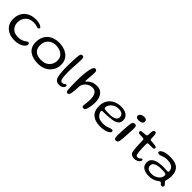

<svg xmlns="http://www.w3.org/2000/svg" viewBox="316 -1973 3356 3356"><g transform="rotate(45 1994.0 -295.0)"><path d="M293.5 27.5Q235.5 27.5 185.2 11Q135 -5.5 97 -37.5Q59 -69.5 37.8 -116Q16.5 -162.5 16.5 -222.5Q16.5 -286.5 37.2 -337.8Q58 -389 96 -425.5Q134 -462 187 -481.2Q240 -500.5 304 -500.5Q352.5 -500.5 387.8 -491.5Q423 -482.5 442.5 -468.8Q462 -455 462 -441.5Q462 -434 457.8 -427.5Q453.5 -421 446.8 -417.5Q440 -414 432 -414Q421.5 -414 408 -419.2Q394.5 -424.5 372.5 -429.8Q350.5 -435 314 -435Q269 -435 232.2 -420.5Q195.5 -406 168.8 -379.2Q142 -352.5 127.5 -316.2Q113 -280 113 -236Q113 -178.5 137.5 -138.8Q162 -99 203.8 -78.2Q245.5 -57.5 297.5 -57.5Q346.5 -57.5 379.5 -67.8Q412.5 -78 433.5 -91.5Q454.5 -105 467.5 -115.2Q480.5 -125.5 489.5 -125.5Q502 -125.5 508.8 -120Q515.5 -114.5 518.2 -106.5Q521 -98.5 521 -91Q521 -73.5 506.2 -53Q491.5 -32.5 462.8 -14.2Q434 4 391.5 15.8Q349 27.5 293.5 27.5Z M873.5 25.5Q816.5 25.5 764.2 12.5Q712 -0.5 671 -28.5Q630 -56.5 606.2 -102.2Q582.5 -148 582.5 -214Q582.5 -286.5 605.8 -340.5Q629 -394.5 669.8 -430Q710.5 -465.5 764.5 -483.2Q818.5 -501 879.5 -501Q934 -501 987 -487.2Q1040 -473.5 1083.2 -443.2Q1126.5 -413 1152.5 -364.5Q1178.5 -316 1178.5 -246Q1178.5 -195 1158.8 -146.5Q1139 -98 1100.2 -59.5Q1061.5 -21 1004.8 2.2Q948 25.5 873.5 25.5ZM871 -59.5Q928.5 -59.5 968.5 -77.2Q1008.5 -95 1033.2 -124Q1058 -153 1069.5 -187.5Q1081 -222 1081 -255.5Q1081 -303 1062.8 -336Q1044.5 -369 1014.2 -389.5Q984 -410 947 -419.2Q910 -428.5 871.5 -428.5Q821 -428.5 776 -406.8Q731 -385 703 -341.2Q675 -297.5 675 -230Q675 -175.5 697 -137.2Q719 -99 762.8 -79.2Q806.5 -59.5 871 -59.5Z M1400.5 25.5Q1355 25.5 1327.8 4.5Q1300.5 -16.5 1287.5 -67Q1274.5 -117.5 1271 -205.5Q1269 -225.5 1268.5 -256Q1268 -286.5 1268.5 -322.5Q1269 -358.5 1270 -394Q1271 -429.5 1272.2 -459.8Q1273.5 -490 1275 -509Q1277.5 -551.5 1281.5 -578.2Q1285.5 -605 1295.8 -617.8Q1306 -630.5 1324.5 -630.5Q1348 -630.5 1356.8 -615.5Q1365.5 -600.5 1365.5 -563Q1365.5 -548 1364.5 -523.8Q1363.5 -499.5 1362 -470.2Q1360.5 -441 1358.5 -409.5Q1356.5 -378 1355 -348Q1353.5 -318 1352.5 -292.2Q1351.5 -266.5 1351.5 -249Q1351.5 -181.5 1355.5 -140Q1359.5 -98.5 1367.2 -76.8Q1375 -55 1386 -47Q1397 -39 1411 -39Q1431 -39 1443.2 -46.5Q1455.5 -54 1464.8 -61.5Q1474 -69 1484 -69Q1493.5 -69 1498.8 -62.5Q1504 -56 1504 -45Q1504 -32.5 1496.2 -20Q1488.5 -7.5 1474.2 2.8Q1460 13 1441.2 19.2Q1422.5 25.5 1400.5 25.5Z M1608 25Q1593.5 25 1585.2 15.2Q1577 5.5 1573 -16Q1571.5 -28 1570 -51Q1568.5 -74 1567.2 -106.2Q1566 -138.5 1565.8 -178.8Q1565.5 -219 1565.5 -265Q1565.5 -296.5 1566.8 -330.2Q1568 -364 1570.8 -397.5Q1573.5 -431 1577.8 -462.5Q1582 -494 1587.5 -521.8Q1593 -549.5 1599.5 -571.5Q1609 -599 1622.5 -612.5Q1636 -626 1652.5 -626Q1671 -626 1681 -611.2Q1691 -596.5 1691 -565.5Q1691 -546.5 1689.5 -523.2Q1688 -500 1686 -475.5Q1684 -451 1682 -428.2Q1680 -405.5 1678.8 -387.5Q1677.5 -369.5 1677.5 -359.5Q1677.5 -343 1683 -343Q1688 -343 1699.5 -356.5Q1711 -370 1733.5 -388Q1756 -406 1792 -419.5Q1828 -433 1882 -433Q1936.5 -433 1972.2 -412.5Q2008 -392 2028.5 -358Q2049 -324 2057.8 -283.2Q2066.5 -242.5 2066.5 -202.5Q2066.5 -182 2063.8 -156Q2061 -130 2056.2 -103.2Q2051.5 -76.5 2045.5 -53Q2039.5 -29.5 2032.5 -14.5Q2025 0 2013.5 7Q2002 14 1985.5 14Q1972.5 14 1965.5 7.2Q1958.5 0.5 1955.5 -10Q1954 -20.5 1956 -40.5Q1958 -60.5 1961.2 -86Q1964.5 -111.5 1966.8 -139.2Q1969 -167 1968.5 -193Q1968 -220.5 1962.5 -249.2Q1957 -278 1944.2 -302.5Q1931.5 -327 1908.8 -342Q1886 -357 1851 -357Q1806.5 -357 1773 -341.5Q1739.5 -326 1717 -302.5Q1694.5 -279 1682.8 -254.5Q1671 -230 1669.5 -212Q1668 -176.5 1666.2 -146.8Q1664.5 -117 1662 -93Q1659.5 -69 1656.8 -50Q1654 -31 1650.5 -16.5Q1644.5 4.5 1634 14.8Q1623.5 25 1608 25Z M2423 32Q2340 32 2279.8 7Q2219.5 -18 2187.2 -70.5Q2155 -123 2155 -205.5Q2155 -273 2177.5 -323.8Q2200 -374.5 2239 -408.5Q2278 -442.5 2329.5 -459.5Q2381 -476.5 2439.5 -476.5Q2479.5 -476.5 2514.2 -467.8Q2549 -459 2575.5 -441Q2602 -423 2617 -395.5Q2632 -368 2632 -331Q2632 -288 2613 -262Q2594 -236 2561.2 -221.8Q2528.5 -207.5 2487.5 -201.5Q2446.5 -195.5 2402.5 -193Q2382.5 -191 2355.5 -189.8Q2328.5 -188.5 2304.2 -188.2Q2280 -188 2267.5 -188Q2252.5 -188 2247.2 -183.8Q2242 -179.5 2242 -168.5Q2242 -154.5 2249.8 -135Q2257.5 -115.5 2272.5 -97.5Q2300 -62.5 2336.2 -51Q2372.5 -39.5 2426.5 -39.5Q2470 -39.5 2503.5 -49.5Q2537 -59.5 2561.8 -69Q2586.5 -78.5 2604 -78.5Q2618 -78.5 2626 -73.2Q2634 -68 2634 -52.5Q2634 -38 2618.5 -23Q2603 -8 2574.8 4.5Q2546.5 17 2508 24.5Q2469.5 32 2423 32ZM2380 -234.5Q2426 -234.5 2465 -242.8Q2504 -251 2527.8 -271.8Q2551.5 -292.5 2551.5 -329.5Q2551.5 -373 2520 -395.8Q2488.5 -418.5 2429.5 -418.5Q2395 -418.5 2362.2 -406.2Q2329.5 -394 2304 -372.5Q2278.5 -351 2263.5 -323.5Q2248.5 -296 2248.5 -265Q2248.5 -250 2261 -243.8Q2273.5 -237.5 2302.2 -236Q2331 -234.5 2380 -234.5Z M2791.5 12Q2774.5 12 2764 4.5Q2753.5 -3 2749.2 -20Q2745 -37 2745 -64Q2745 -81.5 2745.8 -107.5Q2746.5 -133.5 2748 -164.5Q2749.5 -195.5 2751.5 -227.8Q2753.5 -260 2755.8 -289.8Q2758 -319.5 2760.5 -343.2Q2763 -367 2765 -380.5Q2772.5 -408 2787.2 -420.8Q2802 -433.5 2824.5 -433.5Q2845.5 -433.5 2855 -416.8Q2864.5 -400 2864.5 -367Q2864.5 -353 2863.5 -326.2Q2862.5 -299.5 2860.8 -265.8Q2859 -232 2857 -196.2Q2855 -160.5 2852.2 -127.8Q2849.5 -95 2847 -70Q2844.5 -45 2841.5 -34Q2834.5 -7.5 2822.2 2.2Q2810 12 2791.5 12ZM2822.5 -520Q2780.5 -520 2766.2 -534.5Q2752 -549 2752 -566.5Q2752 -589 2768.2 -604.2Q2784.5 -619.5 2808.2 -627Q2832 -634.5 2855 -634.5Q2872.5 -634.5 2886.5 -629Q2900.5 -623.5 2908.5 -611.5Q2916.5 -599.5 2916.5 -580Q2916.5 -559 2903.8 -546Q2891 -533 2869.5 -526.5Q2848 -520 2822.5 -520Z M3241 10Q3219 10 3195.2 3Q3171.5 -4 3153.8 -24.8Q3136 -45.5 3132 -85.5Q3130 -101 3128.2 -121Q3126.5 -141 3125 -164.5Q3123.5 -188 3122.2 -213.2Q3121 -238.5 3120.2 -265.2Q3119.5 -292 3119 -319Q3118.5 -341.5 3112 -348.8Q3105.5 -356 3090.5 -357Q3081 -358 3065.2 -358.8Q3049.5 -359.5 3033.2 -360.2Q3017 -361 3004.5 -361.5Q2987.5 -363.5 2979.2 -371.8Q2971 -380 2971 -395Q2971 -405 2975.8 -410.8Q2980.5 -416.5 2989.8 -419.5Q2999 -422.5 3011 -423.5Q3039 -425.5 3056.5 -427Q3074 -428.5 3089 -429.5Q3105.5 -431.5 3111.8 -438Q3118 -444.5 3119.5 -462Q3121 -472.5 3121.5 -487.2Q3122 -502 3122.8 -516.8Q3123.5 -531.5 3125 -542Q3129 -564.5 3136.5 -575.8Q3144 -587 3161.5 -587Q3176 -587 3184 -581.5Q3192 -576 3195.8 -564.8Q3199.5 -553.5 3201.5 -536Q3202 -519.5 3202.5 -506.5Q3203 -493.5 3203.5 -483.5Q3204 -473.5 3204.5 -465.2Q3205 -457 3205.5 -449.5Q3207 -435 3214.2 -429.5Q3221.5 -424 3237 -422.5Q3250.5 -421.5 3268.2 -419.8Q3286 -418 3302.5 -416.5Q3319 -415 3328.5 -413.5Q3347.5 -411 3359.8 -404.2Q3372 -397.5 3372 -382.5Q3372 -369 3362.2 -361.2Q3352.5 -353.5 3335 -352.5Q3301.5 -352 3273.8 -352.8Q3246 -353.5 3231.5 -353Q3219.5 -352.5 3214.2 -346.8Q3209 -341 3208.5 -316Q3208.5 -294 3208.8 -271Q3209 -248 3210 -225Q3211 -202 3212 -180.2Q3213 -158.5 3215 -139Q3217 -119.5 3219 -104Q3224 -70.5 3235.5 -59.8Q3247 -49 3263.5 -49Q3287.5 -49 3300.2 -59Q3313 -69 3321.2 -78.8Q3329.5 -88.5 3340 -88.5Q3350.5 -88.5 3355.2 -83Q3360 -77.5 3360 -67Q3360 -53.5 3349.5 -39.8Q3339 -26 3322 -14.8Q3305 -3.5 3284 3.2Q3263 10 3241 10Z M3632 43.5Q3592 43.5 3557.2 35.5Q3522.5 27.5 3496 10.2Q3469.5 -7 3454.8 -34.2Q3440 -61.5 3440 -100.5Q3440 -147 3462.8 -176.5Q3485.5 -206 3524 -222.5Q3562.5 -239 3611.2 -245.2Q3660 -251.5 3711.5 -251.5Q3728.5 -251.5 3746.2 -250.2Q3764 -249 3779.8 -248.2Q3795.5 -247.5 3806.5 -247.5Q3820 -247.5 3824.8 -251.8Q3829.5 -256 3829.5 -267Q3829.5 -289.5 3823.8 -307Q3818 -324.5 3807.5 -338Q3797 -351.5 3782.5 -360.5Q3760 -376 3728.5 -382.5Q3697 -389 3661 -389Q3619 -389 3588.5 -380Q3558 -371 3536.2 -361.8Q3514.5 -352.5 3498 -352.5Q3478.5 -352.5 3468.2 -359Q3458 -365.5 3458 -379.5Q3458 -395.5 3473.2 -410.2Q3488.5 -425 3515.8 -436.5Q3543 -448 3580.2 -454.8Q3617.5 -461.5 3661 -461.5Q3747.5 -461.5 3805 -438.8Q3862.5 -416 3891.2 -365.8Q3920 -315.5 3920 -232.5Q3920 -205.5 3917 -185.5Q3914 -165.5 3910 -150.8Q3906 -136 3903 -125.5Q3900 -115 3900 -106.5Q3900 -95 3907.5 -85.2Q3915 -75.5 3924.8 -66.2Q3934.5 -57 3942 -47Q3949.5 -37 3949.5 -25Q3949.5 -6.5 3937.5 1Q3925.5 8.5 3912.5 8.5Q3898 8.5 3888.8 -1.5Q3879.5 -11.5 3871.5 -21.5Q3863.5 -31.5 3851.5 -31.5Q3844.5 -31.5 3836.8 -28Q3829 -24.5 3817 -15.5Q3802.5 -4.5 3779.5 9.2Q3756.5 23 3720.8 33.2Q3685 43.5 3632 43.5ZM3644 -17.5Q3679 -17.5 3711.8 -28.5Q3744.5 -39.5 3770.2 -59.2Q3796 -79 3811.2 -105.5Q3826.5 -132 3826.5 -163Q3826.5 -181.5 3813.8 -189.5Q3801 -197.5 3772.2 -199.5Q3743.5 -201.5 3694.5 -201.5Q3648 -201.5 3608.5 -192.2Q3569 -183 3545.2 -161.5Q3521.5 -140 3521.5 -103Q3521.5 -74 3535.8 -55.2Q3550 -36.5 3577.5 -27Q3605 -17.5 3644 -17.5Z"/></g></svg>

Font: Gluten Light
Style: Regular
Weight: 300
Designer: Tyler Finck
Foundry: Etcetera Type Company
Version: Version 1.300